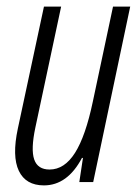

<svg xmlns="http://www.w3.org/2000/svg" viewBox="-20 -551 417 581"><path d="M113 10Q58 10 37 -34Q16 -78 34 -162L113 -531H165L87 -165Q73 -99 83.5 -68.5Q94 -38 130 -38Q175 -38 207 -88.5Q239 -139 261 -244L322 -531H374L262 0H220L231 -73H228Q184 10 113 10Z"/></svg>

Font: Noto Sans ExtraCondensed Light
Style: Italic
Weight: 300
Width: 2
Italic angle: -12°
Designer: Monotype Design Team
Foundry: Monotype Imaging Inc.
Version: Version 2.013; ttfautohint (v1.8.4.7-5d5b)